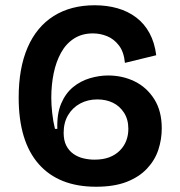

<svg xmlns="http://www.w3.org/2000/svg" viewBox="-20 -695 684 730"><path d="M345 15Q203 15 127 -71.5Q51 -158 51 -324Q51 -436 85 -514.5Q119 -593 184 -634Q249 -675 340 -675Q387 -675 427 -663.5Q467 -652 498 -628.5Q529 -605 548.5 -569Q568 -533 574 -485L455 -456Q451 -498 432 -522.5Q413 -547 387 -557.5Q361 -568 333 -568Q292 -568 261.5 -548.5Q231 -529 212 -494.5Q193 -460 184 -416Q175 -372 175 -323Q175 -297 178.5 -265Q182 -233 189 -205H198Q196 -262 212.5 -301Q229 -340 257.5 -363.5Q286 -387 321.5 -397.5Q357 -408 391 -408Q446 -408 492 -385.5Q538 -363 566.5 -318Q595 -273 595 -207Q595 -165 582 -125.5Q569 -86 539 -54Q509 -22 461.5 -3.5Q414 15 345 15ZM339 -88Q372 -88 395.5 -97Q419 -106 435.5 -122.5Q452 -139 460 -160Q468 -181 468 -205Q468 -241 451.5 -266.5Q435 -292 409 -304.5Q383 -317 350 -317Q314 -317 285 -301.5Q256 -286 239 -257.5Q222 -229 222 -190Q222 -161 232 -141.5Q242 -122 259 -110Q276 -98 297 -93Q318 -88 339 -88Z"/></svg>

Font: Bricolage Grotesque 24pt SemiBold
Style: Regular
Weight: 600
Designer: Mathieu Triay
Foundry: Atelier Triay
Version: Version 1.001;gftools[0.9.33.dev8+g029e19f]